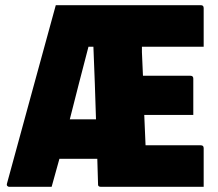

<svg xmlns="http://www.w3.org/2000/svg" viewBox="-20 -720 840 740"><path d="M179 0H15Q12 0 8.5 -3Q5 -6 7 -13Q53 -183 101 -357Q149 -531 195 -700H754Q765 -700 765 -689V-540H527Q527 -529 527 -519Q528 -496 529 -473.5Q530 -451 531 -428H714Q725 -428 725 -417V-277H536Q537 -248 538.5 -218.5Q540 -189 541 -160H754Q765 -160 765 -149V0H369Q359 0 358 -7Q357 -32 356.5 -57.5Q356 -83 355 -108H209Q201 -81 194 -54Q187 -27 179 0ZM321 -540Q302 -467 284 -397.5Q266 -328 249 -260H350Q348 -328 345.5 -397.5Q343 -467 340 -540Z"/></svg>

Font: Recursive Sn Lnr St Blk
Style: Regular
Weight: 900
Version: Version 1.079;hotconv 1.0.112;makeotfexe 2.5.65598; ttfautoh